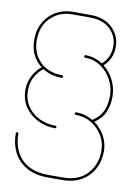

<svg xmlns="http://www.w3.org/2000/svg" viewBox="-87 -835 632 892"><g transform="rotate(10 229.0 -389.0)"><path d="M203 0Q141 0 100 -24Q59 -48 39.5 -88Q20 -128 20 -176Q20 -182 26 -182Q32 -182 32 -176Q32 -131 50 -93.5Q68 -56 106 -34Q144 -12 203 -12H270Q346 -12 386 -56.5Q426 -101 426 -164Q426 -204 406.5 -236.5Q387 -269 354 -289Q321 -309 280 -309Q274 -309 274 -315Q274 -321 280 -321Q323 -321 359 -299Q394 -322 407.5 -352Q421 -382 421 -422Q421 -463 402 -498.5Q383 -534 350.5 -556Q318 -578 277 -578Q271 -578 271 -584Q271 -590 277 -590Q321 -590 357 -565Q396 -599 396 -652Q396 -700 362 -733Q328 -766 267 -766H182Q123 -766 82 -726.5Q41 -687 41 -619Q41 -559 79.5 -519.5Q118 -480 185 -479Q191 -479 191 -473Q191 -467 185 -467Q134 -467 95 -492Q70 -473 55.5 -445.5Q41 -418 41 -383Q41 -341 61.5 -309.5Q82 -278 117 -260.5Q152 -243 195 -243Q201 -243 201 -237Q201 -231 195 -231Q150 -231 112 -250.5Q74 -270 51.5 -304Q29 -338 29 -383Q29 -419 44.5 -449Q60 -479 85 -499Q29 -543 29 -619Q29 -668 50 -703.5Q71 -739 105.5 -758.5Q140 -778 182 -778H267Q332 -778 370 -741Q408 -704 408 -652Q408 -596 367 -558Q397 -535 415 -498.5Q433 -462 433 -422Q433 -381 419 -348.5Q405 -316 370 -292Q401 -270 419.5 -236.5Q438 -203 438 -164Q438 -120 418.5 -82.5Q399 -45 361.5 -22.5Q324 0 270 0Z"/></g></svg>

Font: Moirai One
Style: Regular
Weight: 400
Designer: Jiyeon Park
Foundry: JAMO
Version: Version 1.000; ttfautohint (v1.8.4.7-5d5b);gftools[0.9.29]